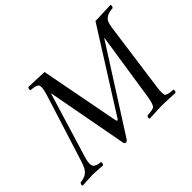

<svg xmlns="http://www.w3.org/2000/svg" viewBox="-127 -903 1162 1162"><g transform="rotate(-45 454.0 -322.0)"><path d="M672.9 -103 738.8 -534.2H736.8L399.4 -4.9Q391.1 5.9 383.3 5.9Q373.5 4.4 370.6 -4.9L273.9 -523.9H272L146 -109.9Q127.9 -50.8 145.5 -33.2Q159.7 -20.5 192.4 -18.1Q198.2 -6.3 187.5 4.9Q173.8 4.4 146.5 2.4Q115.2 0 102.5 0Q89.4 0 56.2 2.4Q26.9 4.4 13.7 4.9Q7.8 -6.8 18.6 -18.1Q71.8 -22.5 92.8 -59.6Q102.5 -77.1 112.3 -107.9L246.6 -533.2Q266.1 -595.2 254.9 -610.8Q243.2 -624.5 198.7 -627Q192.9 -638.7 203.6 -649.9L336.4 -645L433.6 -137.2Q437.5 -125.5 439.9 -125Q444.3 -125 451.2 -135.3Q452.6 -137.2 452.6 -138.2L772.5 -645L905.8 -649.9Q911.6 -638.2 900.9 -627Q840.8 -623.5 825.2 -588.4Q818.4 -572.3 814 -542L754.4 -107.9Q745.6 -44.4 754.4 -32.2Q764.6 -20 812.5 -18.1Q818.4 -6.3 807.6 4.9Q793.9 4.4 759.3 2.4Q710.9 0 694.3 0Q682.1 0 650.9 2Q610.8 4.4 586.4 4.9Q580.6 -6.8 591.3 -18.1Q640.1 -20.5 650.9 -30.3Q663.6 -43.5 672.9 -103Z"/></g></svg>

Font: Linux Libertine Display Slanted O
Style: Slanted
Weight: 400
Designer: Philipp H. Poll
Foundry: Philipp H. Poll
Version: Version 5.0.9